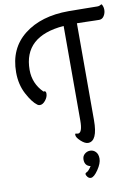

<svg xmlns="http://www.w3.org/2000/svg" viewBox="-103 -772 788 1106"><g transform="rotate(-10 290.5 -219.0)"><path d="M412 -56Q412 67 356 67Q338 67 314.5 45.5Q291 24 291 9Q291 3 292.5 2Q294 1 299.5 2.5Q305 4 308 4Q334 4 334 -69V-621Q97 -602 97 -405Q97 -326 154 -269Q169 -273 169 -255Q169 -235 153.5 -215.5Q138 -196 121 -196Q112 -196 106 -201Q77 -222 47.5 -278Q18 -334 18 -405Q18 -545 117 -622.5Q216 -700 377 -700Q405 -700 472 -699Q539 -698 545 -698Q552 -698 557.5 -700Q563 -702 565.5 -704Q568 -706 569 -706Q573 -706 577 -695Q581 -684 581 -673Q581 -653 570.5 -636.5Q560 -620 542 -620Q536 -620 514.5 -620.5Q493 -621 461.5 -622Q430 -623 412 -623ZM359 113Q378 113 391.5 127Q405 141 405 167Q405 195 380 231.5Q355 268 337 268Q326 268 318 258.5Q310 249 310 240Q310 237 316 233Q328 230 347 201Q313 194 313 157Q313 137 327 125Q341 113 359 113Z"/></g></svg>

Font: Grand Hotel
Style: Regular
Weight: 400
Designer: Brian J. Bonislawsky & Jim Lyles for Astigmatic (AOETI)
Foundry: Astigmatic (AOETI)
Version: Version 001.000